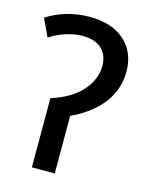

<svg xmlns="http://www.w3.org/2000/svg" viewBox="-110 -795 678 867"><g transform="rotate(15 228.5 -362.0)"><path d="M200.2 -724.1C125.5 -724.1 55.2 -701.7 2 -667L41 -584C59.6 -597.2 83 -608.9 111.8 -618.7C140.6 -627.9 167.5 -632.8 192.9 -632.8C272.9 -632.8 313 -589.8 313 -523.9C313 -482.4 297.4 -443.8 266.1 -408.2C234.9 -372.1 187.5 -343.8 124 -323.2V0H231V-269C365.7 -333 424.8 -424.3 424.8 -527.8C424.8 -587.4 404.8 -635.3 365.2 -670.9C325.2 -706.5 270 -724.1 200.2 -724.1Z"/></g></svg>

Font: Noto Reveo Sans
Style: Regular
Weight: 500
Designer: Monotype Design Team
Foundry: Monotype Imaging Inc.
Version: Version 2.007